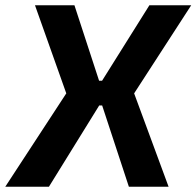

<svg xmlns="http://www.w3.org/2000/svg" viewBox="-52 -710 747 730"><path d="M231 -690 345 -341 134 0H-32L200 -355L81 -690ZM410 -403 397 -309H240L254 -403ZM675 -690 458 -355 589 0H438L316 -371L516 -690Z"/></svg>

Font: Exo 2
Style: Bold Italic
Weight: 700
Italic angle: -8°
Designer: Natanael Gama
Foundry: Natanael Gama
Version: Version 2.010